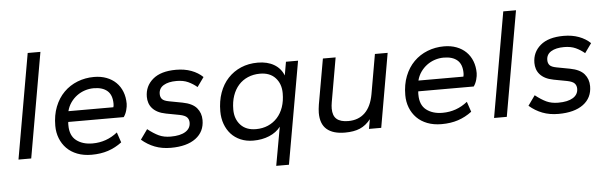

<svg xmlns="http://www.w3.org/2000/svg" viewBox="-52 -852 3858 1217"><g transform="rotate(-5 1877.5 -243.0)"><path d="M37 0 154 -668H235L118 0Z M502 10Q451 10 411 -5.5Q371 -21 344 -48.5Q317 -76 302.5 -113Q288 -150 288 -193Q288 -260 309 -313.5Q330 -367 367 -404Q404 -441 453.5 -460.5Q503 -480 559 -480Q603 -480 638.5 -466.5Q674 -453 699 -428.5Q724 -404 737.5 -369.5Q751 -335 751 -293Q751 -276 744.5 -252Q738 -228 725 -210H372Q371 -205 371 -199.5Q371 -194 371 -189Q371 -123 411 -92Q451 -61 514 -61Q603 -61 673 -117L695 -52Q654 -21 607 -5.5Q560 10 502 10ZM551 -409Q522 -409 494.5 -400Q467 -391 444 -374Q421 -357 404 -333Q387 -309 379 -278H665Q668 -287 668 -300Q668 -356 637.5 -382.5Q607 -409 551 -409Z M1006 10Q950 10 904.5 -7.5Q859 -25 821 -58L866 -121Q904 -91 936 -76Q968 -61 1011 -61Q1072 -61 1105 -81.5Q1138 -102 1138 -139Q1138 -159 1126 -172.5Q1114 -186 1079 -193L994 -209Q963 -215 942 -226Q921 -237 907.5 -252.5Q894 -268 888 -286.5Q882 -305 882 -325Q882 -393 933 -436.5Q984 -480 1081 -480Q1135 -480 1178 -464Q1221 -448 1251 -419L1208 -359Q1182 -381 1151.5 -395Q1121 -409 1078 -409Q1026 -409 995.5 -390.5Q965 -372 965 -336Q965 -316 976 -303.5Q987 -291 1019 -285L1104 -269Q1167 -257 1194 -225Q1221 -193 1221 -148Q1221 -74 1164.5 -32Q1108 10 1006 10Z M1531 10Q1486 10 1450 -5.5Q1414 -21 1389.5 -48Q1365 -75 1351.5 -112Q1338 -149 1338 -193Q1338 -258 1357 -311Q1376 -364 1411 -401.5Q1446 -439 1494 -459.5Q1542 -480 1601 -480Q1662 -480 1704.5 -455Q1747 -430 1765 -384L1780 -470H1857L1742 182H1661L1705 -63Q1678 -28 1632.5 -9Q1587 10 1531 10ZM1554 -61Q1596 -61 1630.5 -76Q1665 -91 1690 -118.5Q1715 -146 1728.5 -185Q1742 -224 1742 -273Q1742 -333 1707 -371Q1672 -409 1609 -409Q1567 -409 1532 -394Q1497 -379 1472.5 -351.5Q1448 -324 1434.5 -285Q1421 -246 1421 -197Q1421 -137 1456 -99Q1491 -61 1554 -61Z M2114 10Q2038 10 1998.5 -24Q1959 -58 1959 -129Q1959 -141 1960.5 -154Q1962 -167 1964 -181L2015 -470H2096L2047 -190Q2045 -179 2044 -168.5Q2043 -158 2043 -149Q2043 -103 2067.5 -82Q2092 -61 2141 -61Q2206 -61 2247 -100.5Q2288 -140 2302 -218L2346 -470H2427L2345 0H2267L2278 -61Q2248 -23 2209.5 -6.5Q2171 10 2114 10Z M2729 10Q2678 10 2638 -5.5Q2598 -21 2571 -48.5Q2544 -76 2529.5 -113Q2515 -150 2515 -193Q2515 -260 2536 -313.5Q2557 -367 2594 -404Q2631 -441 2680.5 -460.5Q2730 -480 2786 -480Q2830 -480 2865.5 -466.5Q2901 -453 2926 -428.5Q2951 -404 2964.5 -369.5Q2978 -335 2978 -293Q2978 -276 2971.5 -252Q2965 -228 2952 -210H2599Q2598 -205 2598 -199.5Q2598 -194 2598 -189Q2598 -123 2638 -92Q2678 -61 2741 -61Q2830 -61 2900 -117L2922 -52Q2881 -21 2834 -5.5Q2787 10 2729 10ZM2778 -409Q2749 -409 2721.5 -400Q2694 -391 2671 -374Q2648 -357 2631 -333Q2614 -309 2606 -278H2892Q2895 -287 2895 -300Q2895 -356 2864.5 -382.5Q2834 -409 2778 -409Z M3063 0 3180 -668H3261L3144 0Z M3472 10Q3416 10 3370.5 -7.5Q3325 -25 3287 -58L3332 -121Q3370 -91 3402 -76Q3434 -61 3477 -61Q3538 -61 3571 -81.5Q3604 -102 3604 -139Q3604 -159 3592 -172.5Q3580 -186 3545 -193L3460 -209Q3429 -215 3408 -226Q3387 -237 3373.5 -252.5Q3360 -268 3354 -286.5Q3348 -305 3348 -325Q3348 -393 3399 -436.5Q3450 -480 3547 -480Q3601 -480 3644 -464Q3687 -448 3717 -419L3674 -359Q3648 -381 3617.5 -395Q3587 -409 3544 -409Q3492 -409 3461.5 -390.5Q3431 -372 3431 -336Q3431 -316 3442 -303.5Q3453 -291 3485 -285L3570 -269Q3633 -257 3660 -225Q3687 -193 3687 -148Q3687 -74 3630.5 -32Q3574 10 3472 10Z"/></g></svg>

Font: Celebes
Style: Italic
Weight: 400
Italic angle: -10°
Designer: Anugrah Pasau
Foundry: Lafontype
Version: Version 1.000; ttfautohint (v1.8.4)